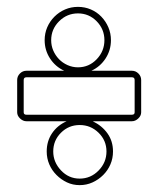

<svg xmlns="http://www.w3.org/2000/svg" viewBox="-20 -631 477 559"><path d="M30 -398Q30 -409 38 -417Q46 -425 57 -425H167Q141 -437 125.5 -461Q110 -485 110 -514Q110 -534 117.5 -551.5Q125 -569 138.5 -582.5Q152 -596 169.5 -603.5Q187 -611 207 -611Q227 -611 244.5 -603.5Q262 -596 275 -582.5Q288 -569 295.5 -551.5Q303 -534 303 -514Q303 -485 287.5 -461Q272 -437 246 -425H364Q375 -425 383 -417Q391 -409 391 -398V-304Q391 -294 382.5 -286Q374 -278 364 -278H250Q277 -265 293 -242.5Q309 -220 309 -190Q309 -170 301.5 -152.5Q294 -135 280.5 -121.5Q267 -108 249.5 -100Q232 -92 212 -92Q192 -92 175 -100Q158 -108 144.5 -121.5Q131 -135 123.5 -152.5Q116 -170 116 -190Q116 -220 131.5 -243Q147 -266 174 -278H57Q47 -278 38.5 -286Q30 -294 30 -304ZM49 -304Q49 -297 57 -297H364Q372 -297 372 -304V-398Q372 -406 364 -406H57Q49 -406 49 -398ZM207 -592Q175 -592 152 -569Q129 -546 129 -514Q129 -498 135 -484Q141 -470 151.5 -459Q162 -448 176.5 -441.5Q191 -435 207 -435Q239 -435 261.5 -458.5Q284 -482 284 -514Q284 -546 261.5 -569Q239 -592 207 -592ZM212 -267Q180 -267 157.5 -244.5Q135 -222 135 -190Q135 -159 157.5 -135Q180 -111 212 -111Q244 -111 267 -134.5Q290 -158 290 -190Q290 -222 267 -244.5Q244 -267 212 -267Z"/></svg>

Font: RonaldsonGothicLicht
Style: Regular
Weight: 400
Designer: Mr. Robertson for MacKellar, Smiths & Jordan Co. Philadelphia
Foundry: CAT-Fonts Peter Wiegel
Version: 1.000